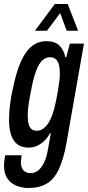

<svg xmlns="http://www.w3.org/2000/svg" viewBox="-34 -744 438 956"><path d="M108 192Q74 192 46 180Q18 168 2 143.5Q-14 119 -14 82Q-14 74 -13 62Q-12 50 -8 29H74Q73 39 71.5 47Q70 55 70 63Q70 82 76 94Q82 106 93 112Q104 118 118 118Q140 118 156.5 104.5Q173 91 185.5 65.5Q198 40 204 4Q208 -17 211.5 -38Q215 -59 219 -80H214Q203 -58 186 -42Q169 -26 149.5 -17.5Q130 -9 109 -9Q76 -9 54.5 -24Q33 -39 22 -70Q11 -101 11 -148Q11 -184 16 -224.5Q21 -265 31 -307Q56 -428 96 -483.5Q136 -539 196 -539Q241 -539 263 -516Q285 -493 291 -460H296L314 -527H384L297 -32Q282 50 258.5 99.5Q235 149 198.5 170.5Q162 192 108 192ZM149 -93Q165 -93 179 -102Q193 -111 205 -128.5Q217 -146 227 -173.5Q237 -201 244 -238Q251 -270 255 -295.5Q259 -321 261.5 -341Q264 -361 264 -378Q264 -405 259 -423Q254 -441 243 -450Q232 -459 215 -459Q194 -459 177.5 -444Q161 -429 148.5 -398Q136 -367 126 -320Q119 -286 114 -258.5Q109 -231 106.5 -209Q104 -187 104 -168Q104 -142 109 -125Q114 -108 124 -100.5Q134 -93 149 -93ZM140 -591 239 -724H303L355 -591H298L253 -713H291L200 -591Z"/></svg>

Font: Archivo ExtraCondensed Medium
Style: Italic
Weight: 500
Width: 2
Italic angle: -10°
Designer: Hector Gatti
Foundry: Omnibus-Type
Version: Version 2.001